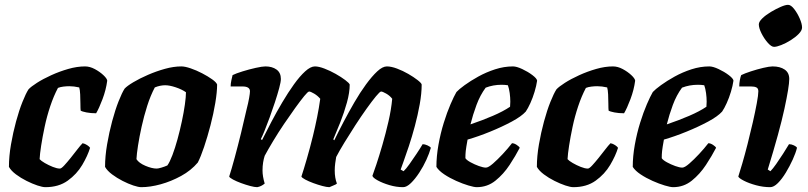

<svg xmlns="http://www.w3.org/2000/svg" viewBox="-20 -775 3344 795"><path d="M168 0Q156 0 135 -7Q114 -14 90 -26Q66 -38 46 -53Q26 -68 17 -84Q17 -128 25.5 -177Q34 -226 46.5 -272Q59 -318 73 -353Q87 -388 98 -405Q108 -416 133 -432Q158 -448 192 -463.5Q226 -479 262.5 -489.5Q299 -500 332 -500Q352 -500 372.5 -489Q393 -478 408 -464Q423 -450 424 -441Q419 -403 404.5 -364.5Q390 -326 378 -306Q356 -306 338 -309.5Q320 -313 314 -317Q313 -325 313 -344.5Q313 -364 312 -384Q311 -404 308 -413Q286 -418 267 -418Q256 -418 243 -416.5Q230 -415 220 -411Q202 -377 188 -335Q174 -293 165 -250.5Q156 -208 150.5 -172.5Q145 -137 144 -116Q150 -109 165.5 -100Q181 -91 198.5 -84Q216 -77 228 -77Q234 -77 246 -90Q258 -103 272.5 -121Q287 -139 300 -156Q313 -173 322 -182Q332 -180 341 -174Q350 -168 353 -163Q343 -130 320.5 -92Q298 -54 260.5 -27Q223 0 168 0Z M565 0Q553 0 532 -7Q511 -14 487.5 -26Q464 -38 444 -53Q424 -68 415 -84Q415 -128 423.5 -177.5Q432 -227 444.5 -273.5Q457 -320 471 -355.5Q485 -391 496 -408Q506 -419 532 -434.5Q558 -450 592.5 -465Q627 -480 663 -490Q699 -500 731 -500Q746 -500 769.5 -492Q793 -484 817 -471.5Q841 -459 858.5 -446.5Q876 -434 879 -425Q879 -394 871.5 -349Q864 -304 851.5 -256Q839 -208 825 -166.5Q811 -125 799 -102Q771 -69 730 -46.5Q689 -24 645.5 -12Q602 0 565 0ZM629 -77Q635 -77 648.5 -81Q662 -85 673 -90Q683 -104 694 -133Q705 -162 715 -198.5Q725 -235 733 -272.5Q741 -310 745.5 -342Q750 -374 750 -393Q733 -405 707.5 -413.5Q682 -422 664 -422Q643 -422 621 -413Q603 -379 589.5 -336.5Q576 -294 566.5 -251Q557 -208 551.5 -172.5Q546 -137 545 -116Q555 -100 582 -88.5Q609 -77 629 -77Z M1045 0Q1034 0 1015.5 -5Q997 -10 978 -17Q959 -24 945 -31.5Q931 -39 929 -44Q939 -75 952 -123Q965 -171 978 -224Q991 -277 1001 -322Q1008 -349 1011.5 -369Q1015 -389 1015 -397Q1015 -417 984 -417H935Q935 -429 938 -442.5Q941 -456 943 -464Q957 -471 984.5 -479.5Q1012 -488 1039 -494Q1066 -500 1079 -500Q1107 -500 1125 -487Q1143 -474 1143 -448Q1143 -436 1136 -410Q1129 -384 1118.5 -352Q1108 -320 1096.5 -288.5Q1085 -257 1075 -232.5Q1065 -208 1060 -199L1065 -195Q1082 -229 1103.5 -270Q1125 -311 1149 -351.5Q1173 -392 1197 -425.5Q1221 -459 1243.5 -479.5Q1266 -500 1284 -500Q1300 -500 1323.5 -491Q1347 -482 1370 -469Q1393 -456 1409.5 -443.5Q1426 -431 1428 -425Q1428 -392 1416.5 -350.5Q1405 -309 1389 -268.5Q1373 -228 1360 -198L1364 -194Q1381 -229 1402.5 -270Q1424 -311 1447.5 -351.5Q1471 -392 1495.5 -425.5Q1520 -459 1542 -479.5Q1564 -500 1582 -500Q1600 -500 1624 -491Q1648 -482 1670.5 -469Q1693 -456 1709 -443.5Q1725 -431 1726 -425Q1726 -388 1718 -343.5Q1710 -299 1698 -254Q1686 -209 1673 -170Q1660 -131 1650.5 -105Q1641 -79 1639 -73L1651 -66Q1661 -75 1675.5 -95.5Q1690 -116 1705 -138.5Q1720 -161 1730 -178Q1739 -178 1750 -173Q1761 -168 1764 -163Q1758 -141 1745.5 -113.5Q1733 -86 1716 -60Q1699 -34 1681.5 -17Q1664 0 1649 0Q1621 0 1592.5 -8.5Q1564 -17 1544 -28Q1524 -39 1522 -47Q1527 -60 1538.5 -94.5Q1550 -129 1563.5 -175.5Q1577 -222 1588.5 -272Q1600 -322 1604 -366Q1594 -379 1579 -387.5Q1564 -396 1558 -396Q1553 -396 1536.5 -376Q1520 -356 1497.5 -324.5Q1475 -293 1451 -256Q1427 -219 1406 -184.5Q1385 -150 1372 -125Q1370 -114 1368 -99Q1366 -84 1366 -69Q1366 -38 1375 -15Q1373 -12 1361.5 -7.5Q1350 -3 1344 0Q1333 0 1314.5 -5Q1296 -10 1277 -17Q1258 -24 1244 -31.5Q1230 -39 1228 -44Q1237 -71 1250.5 -117.5Q1264 -164 1276 -213Q1285 -250 1293 -289.5Q1301 -329 1306 -366Q1295 -379 1280.5 -387.5Q1266 -396 1260 -396Q1255 -396 1239.5 -377Q1224 -358 1202 -327.5Q1180 -297 1156 -261.5Q1132 -226 1111 -191Q1090 -156 1076 -130Q1072 -118 1069.5 -102.5Q1067 -87 1067 -69Q1067 -45 1076 -15Q1062 -3 1045 0Z M1954 0Q1943 0 1919.5 -7Q1896 -14 1869 -26Q1842 -38 1819.5 -53Q1797 -68 1787 -84Q1787 -128 1795.5 -175.5Q1804 -223 1817.5 -266.5Q1831 -310 1845.5 -343.5Q1860 -377 1870 -394Q1880 -405 1904 -422.5Q1928 -440 1960.5 -458Q1993 -476 2030 -488Q2067 -500 2104 -500Q2119 -500 2142.5 -489Q2166 -478 2184.5 -464Q2203 -450 2204 -441Q2201 -420 2193.5 -395Q2186 -370 2176 -348Q2166 -326 2157 -313Q2139 -293 2099 -271.5Q2059 -250 2010 -230Q1961 -210 1916 -197Q1910 -164 1908.5 -150Q1907 -136 1907 -120Q1912 -112 1928.5 -103Q1945 -94 1963 -87.5Q1981 -81 1992 -81Q2002 -81 2021 -97.5Q2040 -114 2061.5 -137Q2083 -160 2100 -182Q2109 -182 2119.5 -175Q2130 -168 2132 -163Q2115 -130 2090 -92Q2065 -54 2031.5 -27Q1998 0 1954 0ZM1928 -260Q1978 -277 2021 -295.5Q2064 -314 2092 -333Q2093 -344 2093 -354Q2093 -371 2090.5 -389.5Q2088 -408 2083 -422Q2076 -423 2070 -423.5Q2064 -424 2057 -424Q2022 -424 1991 -412Q1968 -381 1953 -340.5Q1938 -300 1928 -260Z M2354 0Q2342 0 2321 -7Q2300 -14 2276 -26Q2252 -38 2232 -53Q2212 -68 2203 -84Q2203 -128 2211.5 -177Q2220 -226 2232.5 -272Q2245 -318 2259 -353Q2273 -388 2284 -405Q2294 -416 2319 -432Q2344 -448 2378 -463.5Q2412 -479 2448.5 -489.5Q2485 -500 2518 -500Q2538 -500 2558.5 -489Q2579 -478 2594 -464Q2609 -450 2610 -441Q2605 -403 2590.5 -364.5Q2576 -326 2564 -306Q2542 -306 2524 -309.5Q2506 -313 2500 -317Q2499 -325 2499 -344.5Q2499 -364 2498 -384Q2497 -404 2494 -413Q2472 -418 2453 -418Q2442 -418 2429 -416.5Q2416 -415 2406 -411Q2388 -377 2374 -335Q2360 -293 2351 -250.5Q2342 -208 2336.5 -172.5Q2331 -137 2330 -116Q2336 -109 2351.5 -100Q2367 -91 2384.5 -84Q2402 -77 2414 -77Q2420 -77 2432 -90Q2444 -103 2458.5 -121Q2473 -139 2486 -156Q2499 -173 2508 -182Q2518 -180 2527 -174Q2536 -168 2539 -163Q2529 -130 2506.5 -92Q2484 -54 2446.5 -27Q2409 0 2354 0Z M2767 0Q2756 0 2732.5 -7Q2709 -14 2682 -26Q2655 -38 2632.5 -53Q2610 -68 2600 -84Q2600 -128 2608.5 -175.5Q2617 -223 2630.5 -266.5Q2644 -310 2658.5 -343.5Q2673 -377 2683 -394Q2693 -405 2717 -422.5Q2741 -440 2773.5 -458Q2806 -476 2843 -488Q2880 -500 2917 -500Q2932 -500 2955.5 -489Q2979 -478 2997.5 -464Q3016 -450 3017 -441Q3014 -420 3006.5 -395Q2999 -370 2989 -348Q2979 -326 2970 -313Q2952 -293 2912 -271.5Q2872 -250 2823 -230Q2774 -210 2729 -197Q2723 -164 2721.5 -150Q2720 -136 2720 -120Q2725 -112 2741.5 -103Q2758 -94 2776 -87.5Q2794 -81 2805 -81Q2815 -81 2834 -97.5Q2853 -114 2874.5 -137Q2896 -160 2913 -182Q2922 -182 2932.5 -175Q2943 -168 2945 -163Q2928 -130 2903 -92Q2878 -54 2844.5 -27Q2811 0 2767 0ZM2741 -260Q2791 -277 2834 -295.5Q2877 -314 2905 -333Q2906 -344 2906 -354Q2906 -371 2903.5 -389.5Q2901 -408 2896 -422Q2889 -423 2883 -423.5Q2877 -424 2870 -424Q2835 -424 2804 -412Q2781 -381 2766 -340.5Q2751 -300 2741 -260Z M3169 0Q3140 0 3110.5 -8Q3081 -16 3060.5 -26.5Q3040 -37 3037 -44Q3043 -62 3053.5 -98Q3064 -134 3075.5 -179Q3087 -224 3097 -268Q3107 -312 3113.5 -347Q3120 -382 3120 -397Q3120 -409 3112 -413Q3104 -417 3090 -417H3041Q3041 -430 3043.5 -443.5Q3046 -457 3049 -464Q3063 -471 3089 -479.5Q3115 -488 3140.5 -494Q3166 -500 3179 -500Q3210 -500 3229 -487Q3248 -474 3248 -448Q3248 -417 3228 -324.5Q3208 -232 3159 -73L3170 -66Q3180 -76 3194 -96Q3208 -116 3222.5 -138.5Q3237 -161 3247 -178Q3257 -178 3267.5 -173Q3278 -168 3280 -163Q3275 -142 3262.5 -114.5Q3250 -87 3234 -60.5Q3218 -34 3201 -17Q3184 0 3169 0ZM3185 -581Q3174 -581 3159 -598Q3144 -615 3133 -637Q3122 -659 3122 -674Q3122 -685 3136.5 -699Q3151 -713 3172 -725.5Q3193 -738 3212.5 -746.5Q3232 -755 3243 -755Q3255 -755 3268.5 -737.5Q3282 -720 3291.5 -698Q3301 -676 3301 -661Q3301 -649 3287.5 -635Q3274 -621 3254 -608.5Q3234 -596 3215 -588.5Q3196 -581 3185 -581Z"/></svg>

Font: Texturina ExtraBold
Style: Italic
Weight: 800
Italic angle: -11°
Designer: Guillermo Torres Carreño
Foundry: Omnibus-Type
Version: Version 1.002; ttfautohint (v1.8.3)